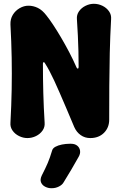

<svg xmlns="http://www.w3.org/2000/svg" viewBox="-20 -712 640 1011"><path d="M455 15Q427 15 405 -0.5Q383 -16 371 -43Q347 -101 327.5 -146Q308 -191 293 -226Q278 -261 265 -288.5Q252 -316 240.5 -338Q229 -360 216 -380Q214 -385 210 -384.5Q206 -384 206 -377Q206 -299 208 -223Q210 -147 215 -66Q217 -43 204 -24.5Q191 -6 169.5 4.5Q148 15 124 15Q102 15 80.5 4.5Q59 -6 46 -24.5Q33 -43 35 -66Q40 -157 41.5 -241Q43 -325 41.5 -408.5Q40 -492 35 -583Q34 -612 47.5 -634Q61 -656 83.5 -669Q106 -682 130 -682Q155 -682 179 -670.5Q203 -659 225 -630Q241 -610 260.5 -580.5Q280 -551 301.5 -514.5Q323 -478 344 -438Q365 -398 383 -357Q385 -351 389.5 -351Q394 -351 394 -359Q394 -402 393 -442.5Q392 -483 390 -524.5Q388 -566 385 -611Q383 -634 396 -652.5Q409 -671 430.5 -681.5Q452 -692 474 -692Q498 -692 519.5 -681.5Q541 -671 554 -652.5Q567 -634 565 -611Q560 -520 558 -433.5Q556 -347 555.5 -260.5Q555 -174 555 -82Q555 -40 527.5 -12.5Q500 15 455 15ZM315 248Q308 261 290.5 270Q273 279 253 279H249Q233 279 217.5 271Q202 263 196 248Q190 233 200 212Q220 173 231.5 146Q243 119 254 82Q257 69 271.5 61Q286 53 306.5 49Q327 45 347 45H354Q374 45 386.5 55Q399 65 401.5 81Q404 97 394 114Q372 153 355 182Q338 211 315 248Z"/></svg>

Font: Winky Sans
Style: Bold
Weight: 700
Designer: Simon Atzbach
Foundry: typofactur
Version: Version 1.205